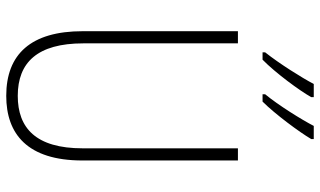

<svg xmlns="http://www.w3.org/2000/svg" viewBox="-220 -770 1001 600"><g transform="rotate(90 280.0 -470.5)"><path d="M415 -943V-951H374C355 -914 309 -840 275 -799V-791H298C337 -830 394 -907 415 -943ZM284 -943V-951H243C223 -913 179 -843 144 -799V-791H167C208 -831 264 -907 284 -943ZM482 -228V-714H444V-229C444 -82 380 -26 280 -26C176 -26 116 -87 116 -231V-714H78V-229C78 -67 150 10 280 10C399 10 482 -56 482 -228Z"/></g></svg>

Font: Noto Sans Sinhala UI Condensed ExtraLight
Style: Regular
Weight: 200
Width: 3
Designer: Jelle Bosma - Monotype Design Team
Foundry: Monotype Imaging Inc.
Version: Version 2.006